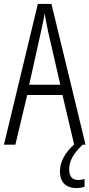

<svg xmlns="http://www.w3.org/2000/svg" viewBox="-20 -734 454 974"><path d="M331 126C331 83 351 46 399 0H414L241 -714H172L0 0H58L118 -252H297L356 -1C311 39 284 87 284 135C284 190 314 220 368 220C385 220 399 217 409 213V174C402 176 390 179 376 179C347 179 331 161 331 126ZM224 -574 286 -304H128L188 -574C196 -609 202 -637 206 -667C211 -637 217 -609 224 -574Z"/></svg>

Font: Noto Sans Georgian ExtraCondensed Light
Style: Regular
Weight: 300
Width: 2
Designer: Monotype Design Team, Akaki Razmadze
Foundry: Google LLC
Version: Version 2.005